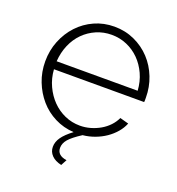

<svg xmlns="http://www.w3.org/2000/svg" viewBox="-129 -633 840 913"><g transform="rotate(20 291.5 -176.5)"><path d="M282 176Q250 169 232.5 151Q215 133 215 108Q215 83 231.5 59.5Q248 36 284 9Q232 6 187.5 -16.5Q143 -39 111 -76Q79 -113 60.5 -160.5Q42 -208 42 -262Q42 -317 61.5 -365.5Q81 -414 115 -450.5Q149 -487 195.5 -508Q242 -529 296 -529Q351 -529 398 -507.5Q445 -486 479 -449.5Q513 -413 532 -364.5Q551 -316 551 -262Q551 -257 551 -249.5Q551 -242 550 -240H94Q97 -195 115 -156.5Q133 -118 160.5 -90Q188 -62 224 -46Q260 -30 301 -30Q328 -30 354 -37.5Q380 -45 402.5 -58Q425 -71 442.5 -89.5Q460 -108 470 -130L514 -118Q504 -93 485.5 -71.5Q467 -50 443 -33.5Q419 -17 389.5 -6Q360 5 329 8Q284 37 266.5 57.5Q249 78 249 101Q249 139 298 146ZM503 -280Q500 -326 482.5 -364Q465 -402 437.5 -429.5Q410 -457 374 -472.5Q338 -488 297 -488Q256 -488 220 -472.5Q184 -457 156.5 -429.5Q129 -402 112.5 -363.5Q96 -325 93 -280Z"/></g></svg>

Font: Oxford Sans
Style: Regular
Weight: 300
Designer: Matt McInerney, Pablo Impallari, Rodrigo Fuenzalida
Foundry: Matt McInerney, Pablo Impallari, Rodrigo Fuenzalida
Version: Version 3.000g; ttfautohint (v1.5) -l 8 -r 28 -G 28 -x 14 -D